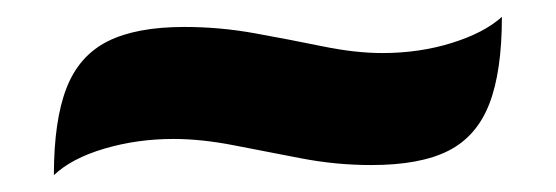

<svg xmlns="http://www.w3.org/2000/svg" viewBox="-20 -477 660 228"><path d="M421 -281Q379 -281 337.5 -289Q296 -297 257.5 -304.5Q219 -312 186 -312Q143 -312 104 -300.5Q65 -289 44 -269Q44 -334 59 -372.5Q74 -411 108 -428Q142 -445 199 -445Q241 -445 282.5 -437.5Q324 -430 363 -422Q402 -414 434 -414Q478 -414 516.5 -426Q555 -438 576 -457Q576 -392 561 -353.5Q546 -315 512.5 -298Q479 -281 421 -281Z"/></svg>

Font: Merienda
Style: Bold
Weight: 700
Designer: Eduardo Rodriguez Tunni
Foundry: Eduardo Rodriguez Tunni
Version: Version 2.001